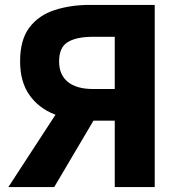

<svg xmlns="http://www.w3.org/2000/svg" viewBox="-20 -763 740 783"><path d="M448 0V-271H341Q265 -272 201.5 -297Q138 -322 100 -375.5Q62 -429 62 -513Q62 -601 100 -651Q138 -701 203 -722Q268 -743 346 -743H611V0ZM360 -400H448V-613H360Q292 -613 256.5 -591.5Q221 -570 221 -513Q221 -458 256.5 -429Q292 -400 360 -400ZM14 0 274 -399 386 -313 201 0Z"/></svg>

Font: Noto Sans SC ExtraBold
Style: Regular
Weight: 800
Designer: Ryoko NISHIZUKA 西塚涼子 (kana, bopomofo & ideographs); Paul D. Hunt (Latin, Greek & Cyrillic); Sandoll Communications 산돌커뮤니
Foundry: Adobe
Version: Version 2.004-H2;hotconv 1.0.118;makeotfexe 2.5.65603